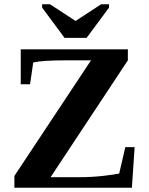

<svg xmlns="http://www.w3.org/2000/svg" viewBox="-20 -887 706 907"><path d="M48 -56 410 -602H293Q180 -602 137 -592L122 -489H78V-654H584V-602L219 -50H356Q412 -50 466 -56Q516 -62 543 -67L572 -192H616L603 0H48ZM495 -867V-851L389 -708H285L179 -851V-867H216L337 -788L458 -867Z"/></svg>

Font: Libra Serif Modern
Style: Bold
Weight: 700
Designer: Stefan Peev, Context Ltd
Foundry: Ascender Corporation
Version: Version 1.000